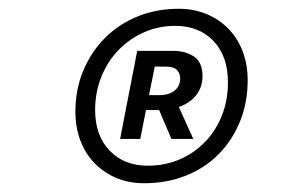

<svg xmlns="http://www.w3.org/2000/svg" viewBox="-20 -734 640 438"><path d="M309 -316Q274 -316 245.5 -328Q217 -340 196 -361.5Q175 -383 163.5 -413Q152 -443 152 -479Q152 -530 170 -573Q188 -616 219.5 -647.5Q251 -679 294 -696.5Q337 -714 388 -714Q422 -714 451 -702Q480 -690 501 -668.5Q522 -647 533.5 -617Q545 -587 545 -551Q545 -500 527.5 -457Q510 -414 479 -382.5Q448 -351 404.5 -333.5Q361 -316 309 -316ZM317 -356Q356 -356 389 -370Q422 -384 447 -409.5Q472 -435 486 -470Q500 -505 500 -546Q500 -606 467 -640.5Q434 -675 380 -675Q342 -675 309 -660.5Q276 -646 251 -620.5Q226 -595 211.5 -559.5Q197 -524 197 -483Q197 -425 230 -390.5Q263 -356 317 -356ZM359 -582H333L320 -517H344Q366 -517 378.5 -527.5Q391 -538 391 -555Q391 -567 383.5 -574.5Q376 -582 359 -582ZM254 -417 293 -618H374Q403 -618 422.5 -605Q442 -592 442 -560Q442 -536 428 -517.5Q414 -499 388 -490L421 -417H371L343 -483H341H313L300 -417Z"/></svg>

Font: Source Code Pro Semibold
Style: Italic
Weight: 600
Italic angle: -11°
Monospace: yes
Designer: Paul D. Hunt, Teo Tuominen
Foundry: Adobe Systems Incorporated
Version: Version 1.050;PS 1.000;hotconv 16.6.51;makeotf.lib2.5.65220